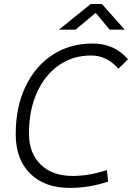

<svg xmlns="http://www.w3.org/2000/svg" viewBox="-20 -918 652 948"><path d="M325.2 9.8Q200.2 9.8 128.9 -61Q57.6 -131.8 57.6 -255.4Q57.6 -389.2 105.5 -489.7Q153.3 -590.3 238.8 -646.7Q324.2 -703.1 437.5 -703.1Q544.9 -703.1 611.8 -625.5L564.9 -578.6Q507.3 -644 429.7 -644Q338.9 -644 269.8 -595.2Q200.7 -546.4 161.9 -459.7Q123 -373 123 -258.8Q123 -161.6 180.9 -105.5Q238.8 -49.3 338.4 -49.3Q421.4 -49.3 507.8 -78.6L514.2 -21.5Q419.9 9.8 325.2 9.8ZM271 -771.5 428.2 -898.4H482.9L595.7 -771.5H521.5L452.6 -854.5L353 -771.5Z"/></svg>

Font: Cascadia Mono Light
Style: Italic
Weight: 300
Italic angle: -10°
Monospace: yes
Designer: Aaron Bell
Foundry: Saja Typeworks
Version: Version 2404.023; ttfautohint (v1.8.4)